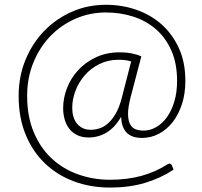

<svg xmlns="http://www.w3.org/2000/svg" viewBox="-20 -686 868 824"><path d="M543 -422.5Q531 -426 518.2 -427.8Q505.5 -429.5 488.5 -429.5Q443.5 -429.5 406.8 -411.2Q370 -393 344.2 -363.5Q318.5 -334 304.2 -297.2Q290 -260.5 290 -223Q290 -203 295 -185.8Q300 -168.5 310 -156Q320 -143.5 334.8 -136.2Q349.5 -129 369.5 -129Q387.5 -129 406.8 -135Q426 -141 443.8 -156.8Q461.5 -172.5 477 -199.2Q492.5 -226 503 -267.5ZM541 -270.5Q529 -224.5 529.5 -196Q530 -167.5 539 -151.8Q548 -136 563.2 -130.8Q578.5 -125.5 596 -125.5Q624.5 -125.5 650.5 -140.5Q676.5 -155.5 696.5 -183.2Q716.5 -211 728.2 -250.5Q740 -290 740 -339Q740 -413 715.8 -468.2Q691.5 -523.5 649.8 -560Q608 -596.5 552.5 -614.5Q497 -632.5 434.5 -632.5Q366 -632.5 304.8 -606Q243.5 -579.5 197.2 -532Q151 -484.5 123.8 -418.8Q96.5 -353 96.5 -274.5Q96.5 -186 124.8 -118.8Q153 -51.5 201.5 -6.2Q250 39 314.8 62.2Q379.5 85.5 452.5 85.5Q526.5 85.5 587.8 68.5Q649 51.5 699 19Q705 15 710 16.5Q715 18 717.5 23.5L725 42Q669 79 601.8 99Q534.5 119 452.5 119Q370 119 298.5 92.8Q227 66.5 174 16.2Q121 -34 90.5 -107.2Q60 -180.5 60 -274.5Q60 -358 89.5 -429.5Q119 -501 170 -553.5Q221 -606 289 -635.8Q357 -665.5 434.5 -665.5Q501.5 -665.5 563 -644.8Q624.5 -624 671.8 -582.8Q719 -541.5 747.2 -480.5Q775.5 -419.5 775.5 -339Q775.5 -284.5 761 -239.5Q746.5 -194.5 721.2 -162.2Q696 -130 662 -112Q628 -94 589.5 -94Q545.5 -94 523.2 -117.2Q501 -140.5 500 -184.5Q472 -137.5 436.8 -116.8Q401.5 -96 360.5 -96Q332.5 -96 312 -105.8Q291.5 -115.5 278 -132.5Q264.5 -149.5 257.8 -172.5Q251 -195.5 251 -222Q251 -264.5 267.2 -307.2Q283.5 -350 314.8 -384.2Q346 -418.5 391.5 -440Q437 -461.5 495 -461.5Q521.5 -461.5 544.8 -457Q568 -452.5 586.5 -444Z"/></svg>

Font: Lato 2
Style: Regular
Weight: 300
Designer: Lukasz Dziedzic with Adam Twardoch and Botio Nikoltchev
Foundry: tyPoland Lukasz Dziedzic
Version: Version 2.015; 2015-08-06; http://www.latofonts.com/